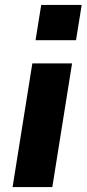

<svg xmlns="http://www.w3.org/2000/svg" viewBox="-20 -758 351 778"><path d="M124 -595 147 -738H311L288 -595ZM31 0 111 -501H272L192 0Z"/></svg>

Font: Nunito Sans 8pt ExtraBold
Style: Italic
Weight: 800
Italic angle: -9°
Version: Version 3.101;gftools[0.9.27]